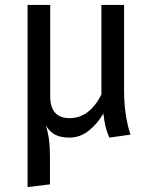

<svg xmlns="http://www.w3.org/2000/svg" viewBox="-20 -547 625 780"><path d="M510 0 424 12Q413 -14 408.5 -33.5Q404 -53 400 -85V-86Q376 -44 340.5 -16Q305 12 262 12Q227 12 204.5 0.5Q182 -11 166 -38Q175 -10 179 20Q183 50 183 96V202L92 213V-527H184V-156Q184 -67 263 -67Q343 -67 392 -163V-527H484V-180Q484 -80 510 0Z"/></svg>

Font: Fira Sans
Style: Regular
Weight: 400
Designer: bBox Type GmbH & Carrois Corporate GbR & Edenspiekermann AG
Foundry: bBox Type GmbH & Carrois Corporate GbR & Edenspiekermann AG
Version: Version 4.301